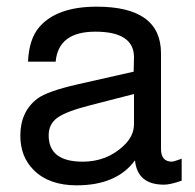

<svg xmlns="http://www.w3.org/2000/svg" viewBox="-20 -545 586 576"><path d="M525 -69V-3Q491 9 472 9Q392 9 385 -64Q330 11 210 11Q127 11 81 -35Q41 -75 41 -138Q41 -210 92 -249Q121 -271 213 -292L381 -330L382 -373Q382 -450 266 -450Q155 -450 147 -360H64Q67 -428 98 -464Q151 -525 270 -525Q463 -525 463 -385V-98Q463 -60 496 -60Q500 -60 517 -66Q523 -68 525 -69ZM382 -263 250 -229Q179 -211 152.5 -192Q126 -173 126 -139Q126 -60 228 -60Q300 -60 350 -107Q382 -136 382 -173Z"/></svg>

Font: Almarai
Style: Regular
Weight: 400
Designer: Boutros International 2019
Foundry: Created by Boutros International 2019
Version: Version 1.10